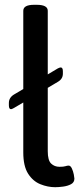

<svg xmlns="http://www.w3.org/2000/svg" viewBox="-20 -773 337 800"><path d="M210 7Q179 7 148 -5.5Q117 -18 97 -49.5Q77 -81 77 -138V-346L38 -323Q29 -318 26 -318Q17 -318 17 -334V-344Q17 -366 38 -379L77 -402V-728Q77 -753 122 -753H133Q179 -753 179 -728V-463L221 -488Q229 -492 233 -492Q242 -492 242 -476V-466Q242 -444 221 -432L179 -407V-143Q179 -105 193 -91.5Q207 -78 228 -78Q245 -78 252.5 -80.5Q260 -83 266 -83Q274 -83 279.5 -71Q285 -59 287.5 -46Q290 -33 290 -29Q290 -13 276 -5.5Q262 2 243 4.5Q224 7 210 7Z"/></svg>

Font: Asap Medium
Style: Regular
Weight: 500
Designer: Pablo Cosgaya
Foundry: Omnibus-Type
Version: Version 3.001; ttfautohint (v1.8.3)